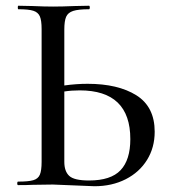

<svg xmlns="http://www.w3.org/2000/svg" viewBox="-20 -645 594 669"><path d="M434.1 -160.2Q434.1 -330.1 257.8 -330.1Q229 -330.1 204.1 -326.2V-81.1Q204.1 -47.9 221.4 -32Q238.8 -16.1 290 -16.1Q366.2 -16.1 400.1 -52Q434.1 -87.9 434.1 -160.2ZM43 0Q40 0 40 -6.1Q40 -12.2 43 -12.2Q79.1 -12.2 95.9 -17.1Q112.8 -22 118.9 -36.4Q125 -50.8 125 -81.1V-543.9Q125 -573.7 118.9 -587.9Q112.8 -602.1 96.4 -607.4Q80.1 -612.8 43.9 -612.8Q42 -612.8 42 -618.9Q42 -625 43.9 -625L92.8 -624Q134.8 -622.1 165 -622.1Q195.3 -622.1 241.2 -624L290 -625Q293 -625 293 -618.9Q293 -612.8 290 -612.8Q252.9 -612.8 234.9 -606.9Q216.8 -601.1 210.4 -586.4Q204.1 -571.8 204.1 -542V-347.2Q246.1 -353 285.2 -353Q391.1 -353 455.1 -313Q519 -272.9 519 -186Q519 -130.9 492.4 -87.9Q465.8 -44.9 418 -20.5Q370.1 3.9 309.1 3.9L164.1 -2L94.2 -1Q76.2 0 43 0Z"/></svg>

Font: Cormorant-Medium
Style: Regular
Weight: 500
Designer: Christian Thalmann (Catharsis Fonts)
Version: Version 3.000